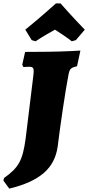

<svg xmlns="http://www.w3.org/2000/svg" viewBox="-90 -955 523 1139"><path d="M60 -779 98 -717 121 -710C161 -737 209 -764 236 -779C259 -764 302 -737 336 -710L360 -717L413 -779C345 -848 269 -935 269 -935H242C242 -935 146 -848 60 -779ZM108 -508 62 -132C44 -2 21 39 -66 101L-70 116L-35 164C147 120 234 43 252 -85C269 -222 298 -418 316 -510C323 -547 329 -553 367 -562L387 -655C387 -655 295 -649 198 -648L59 -647L42 -571L49 -557C49 -557 69 -559 84 -559C103 -559 110 -553 110 -532C110 -526 109 -518 108 -508Z"/></svg>

Font: Alegreya SC Black
Style: Italic
Weight: 900
Italic angle: -7°
Designer: Juan Pablo del Peral
Foundry: Huerta Tipografica
Version: Version 2.007;PS 002.007;hotconv 1.0.88;makeotf.lib2.5.64775